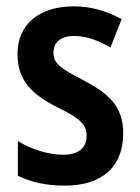

<svg xmlns="http://www.w3.org/2000/svg" viewBox="-20 -573 440 603"><path d="M367 -155C367 -241 318 -281 242 -321C166 -360 148 -375 148 -408C148 -440 171 -460 213 -460C253 -460 290 -445 327 -424L362 -513C314 -539 266 -553 211 -553C104 -553 35 -497 35 -404C35 -320 80 -277 158 -237C236 -200 252 -179 252 -147C252 -109 228 -87 178 -87C129 -87 75 -106 36 -130V-21C77 -1 124 10 183 10C300 10 367 -48 367 -155Z"/></svg>

Font: Noto Sans Armenian Condensed SemiBold
Style: Regular
Weight: 600
Width: 3
Designer: Monotype Design Team
Foundry: Monotype Imaging Inc.
Version: Version 2.008